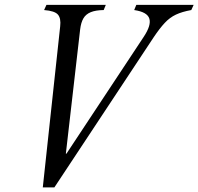

<svg xmlns="http://www.w3.org/2000/svg" viewBox="-20 -782 839 812"><path d="M161 10.5 234.5 -670.5Q238.5 -704.5 225 -720.2Q211.5 -736 166.5 -739.5L176.5 -761.5H427.5L418.5 -739.5Q384.5 -739 363.8 -730.5Q343 -722 332.8 -704.5Q322.5 -687 319 -658L258.5 -132H261L588 -626.5Q620.5 -675.5 611.5 -703.5Q602.5 -731.5 547.5 -739.5L556.5 -761.5H799L789 -739.5Q750 -732.5 724 -720.2Q698 -708 676.8 -685.2Q655.5 -662.5 630 -624.5L210 10.5Z"/></svg>

Font: Libre Caslon Condensed
Style: Italic
Weight: 400
Italic angle: -22.583°
Designer: Pablo Impallari, Rodrigo Fuenzalida, Katja Schimmel, Ertekin Erdin
Foundry: Pablo Impallari, Rodrigo Fuenzalida
Version: Version 2.000;gftools[0.9.33]